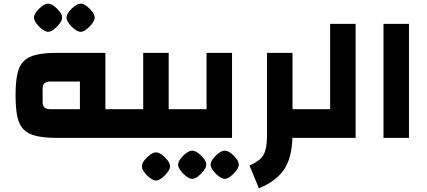

<svg xmlns="http://www.w3.org/2000/svg" viewBox="-20 -762 2357 1061"><path d="M560.9 -158.4H658.8V0H560.9ZM562.4 -470V0H299.4Q228.6 0 182.7 -10.1Q136.9 -20.3 111.4 -45.7Q85.8 -71 75.9 -117Q66 -163 66 -235Q66 -307 75.9 -353Q85.8 -399 111.4 -424.3Q136.9 -449.7 182.7 -459.9Q228.6 -470 299.4 -470ZM421.6 -311.6H258.8Q237 -311.6 226.3 -302.4Q215.6 -293.2 215.6 -274.6V-195.4Q215.6 -176.8 226.3 -167.6Q237 -158.4 258.8 -158.4H421.6ZM246 -586.2Q231.8 -586.2 213.5 -599.8Q195.2 -613.3 181.5 -632Q167.8 -650.6 167.8 -664.4Q167.8 -679.6 181.2 -697.2Q194.5 -714.9 212.8 -728.4Q231 -741.8 245.3 -741.8Q261.1 -741.8 278.9 -728.5Q296.8 -715.2 310.1 -697.5Q323.4 -679.9 323.4 -664.3Q323.4 -650.2 309.7 -631.9Q296 -613.6 278.1 -599.9Q260.2 -586.2 246 -586.2ZM425.7 -586.2Q411.5 -586.2 393.2 -599.8Q374.9 -613.3 361.2 -632Q347.5 -650.6 347.5 -664.4Q347.5 -679.6 360.9 -697.2Q374.2 -714.9 392.5 -728.4Q410.8 -741.8 425.1 -741.8Q440.8 -741.8 458.7 -728.5Q476.5 -715.2 489.8 -697.5Q503.1 -679.9 503.1 -664.3Q503.1 -650.2 489.4 -631.9Q475.8 -613.6 457.8 -599.9Q439.9 -586.2 425.7 -586.2Z M912.2 -158.4H1009.4V0H619V-158.4H771.4V-470H912.2ZM842.2 235.6Q828 235.6 809.7 222Q791.4 208.5 777.7 189.9Q764 171.2 764 157.4Q764 142.2 777.4 124.6Q790.7 106.9 809 93.4Q827.2 80 841.5 80Q857.3 80 875.1 93.3Q893 106.6 906.3 124.3Q919.6 141.9 919.6 157.5Q919.6 171.6 905.9 189.9Q892.2 208.2 874.3 221.9Q856.4 235.6 842.2 235.6Z M969 0V-158.4H1121.4V-470H1262.2V0ZM1042.5 226.2Q1028.3 226.2 1010 212.7Q991.7 199.1 978 180.5Q964.3 161.9 964.3 148.1Q964.3 132.9 977.7 115.2Q991 97.5 1009.3 84.1Q1027.6 70.6 1041.9 70.6Q1057.6 70.6 1075.5 83.9Q1093.3 97.2 1106.6 114.9Q1119.9 132.6 1119.9 148.1Q1119.9 162.2 1106.2 180.6Q1092.6 198.9 1074.6 212.6Q1056.7 226.2 1042.5 226.2ZM1222.2 226.2Q1208 226.2 1189.7 212.7Q1171.4 199.1 1157.7 180.5Q1144 161.9 1144 148.1Q1144 132.9 1157.4 115.2Q1170.7 97.5 1189 84.1Q1207.3 70.6 1221.6 70.6Q1237.3 70.6 1255.2 83.9Q1273 97.2 1286.3 114.9Q1299.6 132.6 1299.6 148.1Q1299.6 162.2 1286 180.6Q1272.3 198.9 1254.3 212.6Q1236.4 226.2 1222.2 226.2Z M1594.6 -158.4H1691.8V0H1594.6ZM1410.9 278.8 1358.6 152.5Q1398.4 135 1419 115.6Q1439.6 96.2 1447.6 64.2Q1455.6 32.2 1455.6 -21.3V-470H1596.4V-21.3Q1596.4 59.2 1577.9 115.6Q1559.5 172.1 1518.9 211.3Q1478.3 250.5 1410.9 278.8Z M1945.2 0H1652V-158.4H1804.4V-630H1945.2Z M2099.2 0V-630H2240V0Z"/></svg>

Font: Changa
Style: Regular
Weight: 400
Designer: Eduardo Rodriguez Tunni
Foundry: Eduardo Rodriguez Tunni
Version: Version 3.003